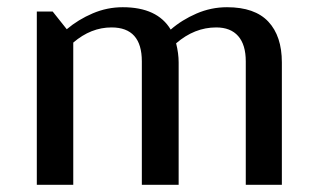

<svg xmlns="http://www.w3.org/2000/svg" viewBox="-20 -512 876 532"><path d="M761 -339V0H661V-342Q661 -388 640 -412Q619 -436 579 -436Q519 -436 468 -392Q475 -364 475 -339V0H373V-342Q373 -436 289 -436Q232 -436 183 -394V0H82V-480H126L165 -431Q197 -458 237 -475Q277 -492 320 -492Q416 -492 453 -430Q484 -457 524.5 -474.5Q565 -492 609 -492Q686 -492 723.5 -452Q761 -412 761 -339Z"/></svg>

Font: Arya
Style: Regular
Weight: 400
Designer: Eduardo Rodriguez Tunni, Modular Infotech
Foundry: Eduardo Rodriguez Tunni, Modular Infotech
Version: Version 1.002